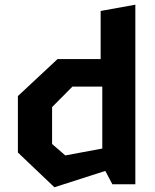

<svg xmlns="http://www.w3.org/2000/svg" viewBox="-20 -785 660 818"><path d="M415.8 -81.3V-446.1L408.8 -473.7V-738.3L556.6 -765V0H458.7ZM484.3 -415.9H288.4L201.9 -328.7V-171.6L258.2 -122.8L484.3 -164.9V-74.7L211.8 12.8L56.2 -135.2V-375.6L225.2 -533.3H484.3Z"/></svg>

Font: Monaspace Krypton Var
Style: Regular
Weight: 400
Designer: Riley Cran and the Lettermatic Team
Version: Version 1.101 (Monaspace Krypton Var)